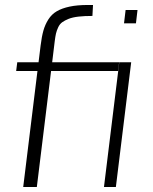

<svg xmlns="http://www.w3.org/2000/svg" viewBox="-20 -751 613 771"><path d="M73.2 0 130.4 -465.8H44.9L49.3 -501H134.8L143.1 -568.4Q147.5 -604 154.3 -628.2Q161.1 -652.3 174.3 -673.1Q187.5 -693.8 208 -705.8Q228.5 -717.8 259.3 -724.4Q290 -731 333 -731H353.5L351.1 -687Q318.8 -687 295.2 -684.3Q271.5 -681.6 255.6 -675.3Q239.7 -668.9 229.7 -661.6Q219.7 -654.3 213.6 -641.1Q207.5 -627.9 204.8 -616.2Q202.1 -604.5 199.7 -585L189.5 -501H458.5L454.1 -465.8H185.1L127.9 0ZM478 -657.2 484.4 -710.9H532.2L525.9 -657.2ZM397.5 0 459 -501H506.8L445.3 0Z"/></svg>

Font: Muli
Style: ExtraLightItalic
Weight: 200
Italic angle: -7°
Designer: Vernon Adams
Foundry: newtypography
Version: Version 2.0; ttfautohint (v1.00rc1.2-2d82) -l 8 -r 50 -G 200